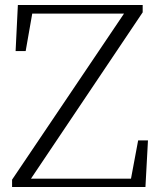

<svg xmlns="http://www.w3.org/2000/svg" viewBox="-20 -743 636 763"><path d="M28 0V-29L485 -707L477 -677V-689H281H84L112 -711L82 -540H42L51 -723H547V-694L91 -15L100 -46V-33H312H524L497 -14L529 -185H568L558 0Z"/></svg>

Font: Source Han Serif JP VF
Style: Regular
Weight: 250
Designer: Ryoko NISHIZUKA 西塚涼子 (kana & ideographs); Frank Grießhammer (Latin, Greek & Cyrillic); Wenlong ZHANG 张文龙 (bopomofo); San
Foundry: Adobe
Version: Version 2.001;hotconv 1.1.0;makeotfexe 2.6.0